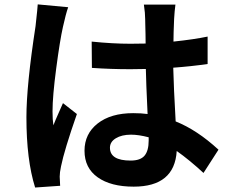

<svg xmlns="http://www.w3.org/2000/svg" viewBox="-20 -798 1040 862"><path d="M149.4 -778.3 286.1 -765.6Q275.4 -735.4 262.7 -677.7Q249 -617.2 232.4 -491.2Q215.8 -365.2 215.8 -297.9Q215.8 -259.8 219.7 -235.4Q227.5 -255.9 243.7 -292Q259.8 -328.1 262.7 -335L325.2 -286.1Q268.6 -124 253.9 -50.8Q248 -23.4 248 -4.9Q248 8.8 250 36.1L137.7 43.9Q98.6 -80.1 98.6 -271.5Q98.6 -414.1 139.6 -680.7Q149.4 -769.5 149.4 -778.3ZM647.5 -167V-181.6Q602.5 -193.4 568.4 -193.4Q526.4 -193.4 500 -177.2Q473.6 -161.1 473.6 -134.8Q473.6 -77.1 566.4 -77.1Q610.4 -77.1 628.9 -99.1Q647.5 -121.1 647.5 -167ZM960.9 -126 893.6 -21.5Q830.1 -80.1 773.4 -120.1Q763.7 40 580.1 40Q477.5 40 418.5 -2Q359.4 -43.9 359.4 -121.1Q359.4 -197.3 418.5 -243.7Q477.5 -290 578.1 -290Q614.3 -290 642.6 -286.1Q635.7 -431.6 634.8 -488.3Q610.4 -487.3 565.4 -487.3Q478.5 -487.3 392.6 -493.2L391.6 -611.3Q486.3 -601.6 565.4 -601.6Q610.4 -601.6 633.8 -602.5Q633.8 -621.1 633.3 -645.5Q632.8 -669.9 632.3 -686Q631.8 -702.1 631.8 -711.9Q631.8 -738.3 626 -777.3H767.6Q763.7 -749 761.7 -712.9Q758.8 -645.5 758.8 -611.3Q851.6 -621.1 912.1 -633.8V-510.7Q838.9 -500 757.8 -494.1Q759.8 -407.2 768.6 -252.9Q864.3 -214.8 960.9 -126Z"/></svg>

Font: Nasu
Style: Bold
Weight: 700
Designer: Ryoko NISHIZUKA (kana &amp; ideographs); Paul D. Hunt (Latin, Greek &amp; Cyrillic); Wenlong ZHANG (bopomofo); Sandoll C
Version: Version 2014.1215